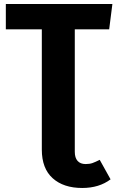

<svg xmlns="http://www.w3.org/2000/svg" viewBox="-20 -713 582 955"><path d="M476 82 530 179Q473 222 389 222Q296 222 242 173.5Q188 125 188 31V-567H9V-693H539L523 -567H352V42Q352 72 366 87.5Q380 103 406 103Q426 103 440 98Q454 93 476 82Z"/></svg>

Font: FiraGOUPP
Style: Bold
Weight: 700
Designer: bBox Type
Foundry: bBox Type GmbH
Version: Version 1.001